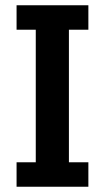

<svg xmlns="http://www.w3.org/2000/svg" viewBox="-20 -710 399 730"><path d="M43 -93H116V-597H43V-690H316V-597H242V-93H316V0H43Z"/></svg>

Font: Mozilla Headline BETA SemiBold
Style: Regular
Weight: 600
Designer: Studio DRAMA
Foundry: Studio DRAMA
Version: Version 0.100